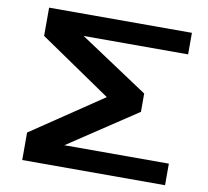

<svg xmlns="http://www.w3.org/2000/svg" viewBox="-84 -870 1046 964"><g transform="rotate(10 439.0 -388.5)"><path d="M817.9 -776.9V-667H285.2L634.8 -435.1V-341.8L285.2 -109.9H817.9V0H89.8V-140.1L453.1 -384.8L89.8 -632.8V-776.9Z"/></g></svg>

Font: Sporting Grotesque
Style: Bold
Weight: 700
Designer: Lucas LE BIHAN
Foundry: Lucas LE BIHAN
Version: Version 2.002;PS 2.2;hotconv 1.0.88;makeotf.lib2.5.647800